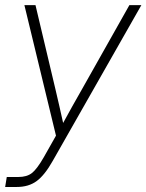

<svg xmlns="http://www.w3.org/2000/svg" viewBox="-38 -536 579 760"><path d="M-17.6 204.1 -11.2 164.6H34.7Q68.4 164.6 88.4 148.9Q108.4 133.3 135.3 86.4L183.6 1L58.6 -515.6H102.5L181.6 -182.1Q189.5 -148.9 197 -115.7Q204.6 -82.5 211.9 -49.3Q230 -82.5 248.5 -115.7Q267.1 -148.9 286.1 -182.1L474.1 -515.6H521.5L170.9 100.6Q138.7 157.7 106.9 180.9Q75.2 204.1 28.3 204.1Z"/></svg>

Font: Inter Display ExtraLight
Style: Italic
Weight: 200
Italic angle: -9.39999°
Designer: Rasmus Andersson
Foundry: rsms
Version: Version 4.000;git-a52131595